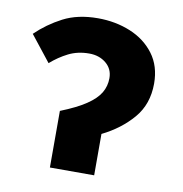

<svg xmlns="http://www.w3.org/2000/svg" viewBox="-64 -568 598 628"><g transform="rotate(10 235.5 -254.0)"><path d="M141.9 0V-188Q195 -209.1 225.8 -229.8Q256.6 -250.5 269.8 -272.7Q282.9 -294.9 282.9 -321.4Q282.9 -352.1 260.2 -370.8Q237.5 -389.5 204.1 -389.5Q166 -389.5 135.5 -374.2Q105.1 -358.9 78.3 -335.4L10.8 -420.9Q48.8 -457.8 97.2 -483Q145.5 -508.1 212.4 -508.1Q270.8 -508.1 320.5 -487.7Q370.2 -467.2 400 -427.3Q429.9 -387.3 429.9 -329.3Q429.9 -260.8 389.9 -214.1Q349.9 -167.4 288.9 -137.4V0Z"/></g></svg>

Font: Source Sans 3 Variable
Style: Regular
Weight: 200
Designer: Paul D. Hunt
Foundry: Adobe Systems Incorporated
Version: Version 3.026